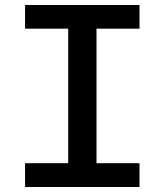

<svg xmlns="http://www.w3.org/2000/svg" viewBox="-20 -750 660 770"><path d="M80.5 0H539.5V-95.5H367V-635H539.5V-730H80.5V-635H253.5V-95.5H80.5Z"/></svg>

Font: Monaspace Neon Medium
Style: Regular
Weight: 500
Designer: Riley Cran & the Lettermatic Team
Foundry: Lettermatic
Version: Version 1.200 (Monaspace Neon)